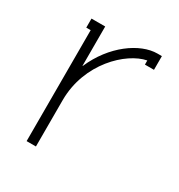

<svg xmlns="http://www.w3.org/2000/svg" viewBox="-122 -558 600 643"><g transform="rotate(30 178.5 -236.5)"><path d="M108 -312H107V-464H54V-429H71V0H107V-179C107 -322 213 -422 286 -436V-420H321V-473H304C237 -473 151 -412 108 -312Z"/></g></svg>

Font: Rawengulk
Style: Regular
Weight: 400
Version: Version 0.9